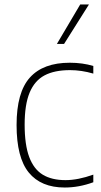

<svg xmlns="http://www.w3.org/2000/svg" viewBox="-20 -828 453 857"><path d="M54 -270Q54 -416 113.5 -482Q173 -548 291.5 -548Q348.5 -548 396.5 -533.5V-499.5Q343.5 -515 292.5 -515Q223 -515 178.8 -491.5Q134.5 -468 112.2 -414.5Q90 -361 90 -272Q90 -181.5 110.5 -127Q131 -72.5 171 -48.2Q211 -24 272.5 -24Q328 -24 396.5 -48.5V-14.5Q332.5 9 269 9Q163 9 108.5 -57.8Q54 -124.5 54 -270ZM234 -632 338 -808H377L266 -632Z"/></svg>

Font: Encode Sans Thin
Style: Regular
Weight: 250
Designer: Multiple Designers
Foundry: Impallari Type
Version: Version 2.000